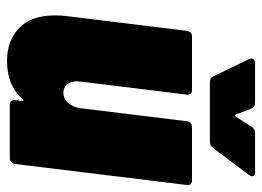

<svg xmlns="http://www.w3.org/2000/svg" viewBox="-120 -620 748 548"><g transform="rotate(90 254.0 -346.0)"><path d="M342 -520H495Q502 -520 505.5 -516Q509 -512 508 -505L448 -15Q447 -8 442.5 -4Q438 0 432 0H278Q272 0 268.5 -4Q265 -8 266 -15L268 -35Q269 -38 267 -39Q265 -40 263 -37Q225 8 154 8Q96 8 60 -26.5Q24 -61 24 -128Q24 -150 26 -162L68 -505Q69 -512 73 -516Q77 -520 84 -520H237Q244 -520 247.5 -516Q251 -512 250 -505L213 -203L212 -192Q212 -174 221 -163.5Q230 -153 244 -153Q262 -153 274 -166.5Q286 -180 289 -203L326 -505Q327 -512 331.5 -516Q336 -520 342 -520ZM147 -689Q147 -700 161 -700H274Q286 -700 290 -689L307 -645Q310 -641 313 -645L341 -689Q348 -700 359 -700H472Q483 -700 483 -692Q483 -687 479 -682L403 -581Q396 -571 384 -571H215Q202 -571 198 -581L149 -682Q147 -688 147 -689Z"/></g></svg>

Font: Barlow Semi Condensed Black
Style: Italic
Weight: 900
Width: 4
Italic angle: -7°
Designer: Jeremy Tribby
Foundry: Tribby Type
Version: Version 1.408